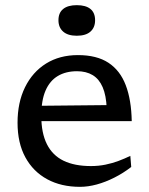

<svg xmlns="http://www.w3.org/2000/svg" viewBox="-20 -714 579 744"><path d="M282 -500.5Q355 -500.5 400.2 -470.8Q445.5 -441 467.2 -384Q489 -327 490.5 -244.5H125.5L123.5 -304L423.5 -307L393.5 -294Q391.5 -344.5 377.8 -376.2Q364 -408 339 -423Q314 -438 278.5 -438Q235 -438 204 -419.5Q173 -401 156.5 -363Q140 -325 140 -265Q140 -198.5 161.8 -155.2Q183.5 -112 226.2 -91.2Q269 -70.5 332.5 -70.5Q362 -70.5 388.8 -76Q415.5 -81.5 439.5 -90.5Q463.5 -99.5 485 -110L488.5 -67Q457.5 -43 423.2 -25.8Q389 -8.5 355 0.8Q321 10 290 10Q217 10 162.8 -19.5Q108.5 -49 78.2 -104.5Q48 -160 48 -238.5Q48 -317 77 -376Q106 -435 158.5 -467.8Q211 -500.5 282 -500.5ZM277.5 -575.5Q243 -575.5 224.8 -591.5Q206.5 -607.5 206.5 -635.5Q206.5 -664.5 224.8 -679.2Q243 -694 277.5 -694Q312.5 -694 330.5 -679.2Q348.5 -664.5 348.5 -635.5Q348.5 -607.5 330.5 -591.5Q312.5 -575.5 277.5 -575.5Z"/></svg>

Font: Newsreader 9pt
Style: Regular
Weight: 400
Designer: Hugues Gentile
Foundry: Production Type
Version: Version 1.003